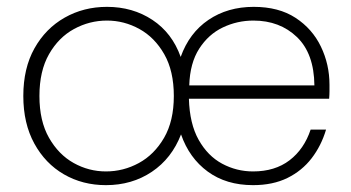

<svg xmlns="http://www.w3.org/2000/svg" viewBox="-20 -528 1023 560"><path d="M289 12Q221 12 166.5 -19.5Q112 -51 80 -109.5Q48 -168 48 -248Q48 -329 80.5 -387Q113 -445 168.5 -476.5Q224 -508 292 -508Q367 -508 424.5 -470Q482 -432 507 -362Q532 -432 588 -470Q644 -508 720 -508Q793 -508 842 -476Q891 -444 916 -392Q941 -340 941 -281Q941 -271 941 -261.5Q941 -252 940 -240H531Q533 -167 559.5 -120Q586 -73 628 -50.5Q670 -28 718 -28Q782 -28 824.5 -60.5Q867 -93 886 -150H931Q917 -103 889 -66.5Q861 -30 818.5 -9Q776 12 718 12Q640 12 586 -27.5Q532 -67 508 -136Q481 -66 423 -27Q365 12 289 12ZM289 -28Q340 -28 385 -52.5Q430 -77 458.5 -126Q487 -175 487 -248Q487 -321 459 -370Q431 -419 386.5 -443.5Q342 -468 292 -468Q241 -468 196 -443.5Q151 -419 123 -370Q95 -321 95 -248Q95 -175 123 -126Q151 -77 195 -52.5Q239 -28 289 -28ZM532 -279H897Q896 -372 846 -420Q796 -468 719 -468Q672 -468 630 -448Q588 -428 561 -386Q534 -344 532 -279Z"/></svg>

Font: DM Sans 24pt ExtraLight
Style: Regular
Weight: 250
Designer: Colophon Foundry, Jonny Pinhorn
Foundry: Colophon Foundry
Version: Version 4.004;gftools[0.9.30]